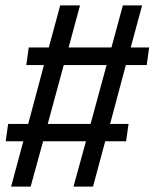

<svg xmlns="http://www.w3.org/2000/svg" viewBox="-20 -688 570 708"><path d="M444 -448 386 -231H454L445 -167H368L323 0H251L297 -167H139L93 0H21L66 -167H1L10 -231H84L142 -448H77L86 -513H160L202 -668H275L233 -513H391L433 -668H504L462 -513H530L521 -448ZM373 -448H215L156 -231H314Z"/></svg>

Font: FiraGO Book
Style: Italic
Weight: 350
Italic angle: -8°
Designer: bBox Type GmbH
Foundry: bBox Type GmbH
Version: Version 1.001